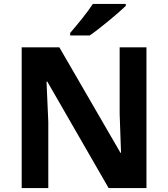

<svg xmlns="http://www.w3.org/2000/svg" viewBox="-20 -954 853 974"><path d="M618 -924V-934H451C422 -889 368 -824 336 -787V-774H435C486 -809 580 -887 618 -924ZM723 0V-714H587V-376C589 -310 592 -245 594 -179H591L281 -714H90V0H225V-336C222 -404 219 -472 216 -540H220L531 0Z"/></svg>

Font: Noto Sans Lisu
Style: Bold
Weight: 700
Designer: Monotype Design Team. David Williams.
Foundry: Monotype Imaging Inc.
Version: Version 2.102